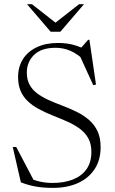

<svg xmlns="http://www.w3.org/2000/svg" viewBox="-20 -904 558 934"><path d="M407.5 -657.5 370.5 -667 409 -710.5H415L447 -492.5L433.5 -490L361.5 -647.5L396 -605.5Q357 -642 322.8 -656.8Q288.5 -671.5 250.5 -671.5Q181 -671.5 145.8 -637Q110.5 -602.5 110.5 -551Q110.5 -517.5 123.2 -493.2Q136 -469 159.2 -451Q182.5 -433 214.2 -418.5Q246 -404 283.5 -390Q321.5 -375.5 354.8 -359Q388 -342.5 414 -319.8Q440 -297 454.8 -265Q469.5 -233 469.5 -188Q469.5 -125 440 -80.8Q410.5 -36.5 358.5 -13.2Q306.5 10 238 10Q192 10 155.5 3.8Q119 -2.5 81.5 -17L42 -189H59L152.5 -11L96 -52Q131 -31.5 165 -22.8Q199 -14 235.5 -14Q291.5 -14 334 -30.5Q376.5 -47 400.5 -80.5Q424.5 -114 424.5 -165Q424.5 -204.5 409.2 -231.8Q394 -259 367.2 -278.5Q340.5 -298 306.5 -313Q272.5 -328 234.5 -343Q197 -358 166.5 -374.8Q136 -391.5 114 -412.8Q92 -434 80 -462.5Q68 -491 68 -529Q68 -579 91.5 -616.2Q115 -653.5 158.8 -674.2Q202.5 -695 262 -695Q304.5 -695 338.5 -685.5Q372.5 -676 407.5 -657.5ZM260.5 -785.5H239.5L364.5 -883.5H388.5L273.5 -749.5H226.5L111.5 -883.5H135.5Z"/></svg>

Font: Newsreader 36pt Light
Style: Regular
Weight: 300
Designer: Hugues Gentile
Foundry: Production Type
Version: Version 1.003